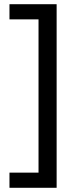

<svg xmlns="http://www.w3.org/2000/svg" viewBox="-20 -734 369 912"><path d="M25 86H163V-642H25V-714H249V158H25Z"/></svg>

Font: Noto Sans Cherokee
Style: Regular
Weight: 400
Designer: Monotype Design Team
Foundry: Monotype Imaging Inc.
Version: Version 2.001